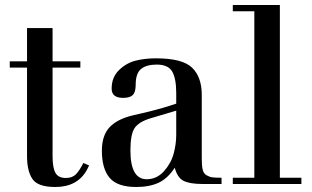

<svg xmlns="http://www.w3.org/2000/svg" viewBox="-20 -735 1245 767"><path d="M19 -465V-490H88V-623H190V-490H301V-465H190V-111Q190 -65 201.5 -44.5Q213 -24 243 -24Q269 -24 283.5 -39Q298 -54 313 -84L336 -74L327 -56Q289 12 201 12Q131 12 109.5 -20Q88 -52 88 -111V-465Z M514 -275 574 -289Q631 -303 684 -321V-363Q684 -421 668 -449Q652 -477 606 -477Q565 -477 543.5 -459.5Q522 -442 522 -396Q522 -367 510.5 -355.5Q499 -344 472 -344Q426 -344 426 -381Q426 -426 455 -454.5Q484 -483 521 -492.5Q558 -502 603 -502Q709 -502 747.5 -464.5Q786 -427 786 -356V-102Q786 -74 789.5 -58Q793 -42 805 -35Q817 -28 828.5 -26.5Q840 -25 865 -25V0H789Q740 0 714.5 -12Q689 -24 678 -65Q650 -22 613.5 -5Q577 12 524 12Q449 12 418 -24.5Q387 -61 387 -133Q387 -194 418 -227Q449 -260 514 -275ZM684 -293 580 -262Q534 -248 517.5 -223Q501 -198 501 -134Q501 -19 566 -19Q606 -19 634.5 -50.5Q663 -82 673.5 -120.5Q684 -159 684 -197Z M910 -690V-715H1098V-25H1184V0H910V-25H996V-690Z"/></svg>

Font: Justus
Style: Oldstyle
Weight: 500
Version: Version 001.000